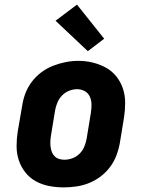

<svg xmlns="http://www.w3.org/2000/svg" viewBox="-20 -805 640 833"><path d="M256 8Q224 8 193 2Q162 -4 135.5 -18.5Q109 -33 90 -57Q71 -81 61.5 -110Q52 -139 52 -171Q52 -203 57 -235L76 -345Q80 -373 90 -399.5Q100 -426 117.5 -449.5Q135 -473 159 -491Q183 -509 210 -519.5Q237 -530 264.5 -535.5Q292 -541 320 -541Q352 -541 382.5 -533.5Q413 -526 439.5 -511.5Q466 -497 485 -473Q504 -449 513.5 -420Q523 -391 523 -359Q523 -327 518 -295L500 -185Q495 -157 485 -130.5Q475 -104 457.5 -80.5Q440 -57 416 -39Q392 -21 365.5 -10.5Q339 0 311 4Q283 8 256 8ZM259 -112Q277 -112 294.5 -118.5Q312 -125 325.5 -138.5Q339 -152 346 -169.5Q353 -187 356 -204L374 -314Q377 -333 377 -351Q377 -369 370 -385Q363 -401 348 -409.5Q333 -418 314 -418Q297 -418 279.5 -411Q262 -404 249 -390.5Q236 -377 229 -360Q222 -343 219 -326L201 -216Q199 -204 198.5 -191.5Q198 -179 199.5 -167.5Q201 -156 205 -145.5Q209 -135 217 -127Q225 -119 236 -115.5Q247 -112 259 -112ZM361 -583 221 -715 314 -785 432 -637Z"/></svg>

Font: Iosevka Slab HvExObl
Style: Regular
Weight: 900
Width: 7
Italic angle: -9°
Monospace: yes
Designer: Belleve Invis
Foundry: Belleve Invis
Version: Version 11.1.1; ttfautohint (v1.8.3)